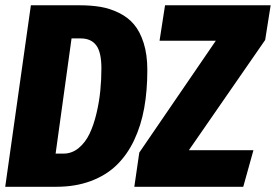

<svg xmlns="http://www.w3.org/2000/svg" viewBox="-21 -715 1056 735"><path d="M283.2 -694.8Q327.6 -694.8 363.8 -688.7Q399.9 -682.6 434.3 -665.8Q468.8 -648.9 491.9 -621.6Q515.1 -594.2 529.1 -550Q543 -505.9 543 -446.8Q543 -367.7 531 -301Q519 -234.4 492.4 -178.2Q465.8 -122.1 425.5 -83Q385.3 -43.9 326.7 -22Q268.1 0 194.8 0H-1L97.2 -694.8ZM493.2 0 512.2 -130.9 805.2 -559.1H589.8L610.8 -694.8H1015.1L994.1 -562L702.1 -140.1H949.2L910.2 0ZM288.1 -567.9H252.9L191.9 -127H222.2Q254.4 -127 280.3 -148.4Q306.2 -169.9 322 -203.4Q337.9 -236.8 348.4 -281.2Q358.9 -325.7 363 -367.9Q367.2 -410.2 367.2 -453.1Q367.2 -515.1 347.4 -541.5Q327.6 -567.9 288.1 -567.9Z"/></svg>

Font: Fira Sans Compressed ExtraBold
Style: Italic
Weight: 800
Width: 3
Italic angle: -8°
Designer: Carrois Corporate & Edenspiekermann AG
Foundry: Carrois Corporate GbR & Edenspiekermann AG
Version: Version 4.203;PS 004.203;hotconv 1.0.88;makeotf.lib2.5.64775